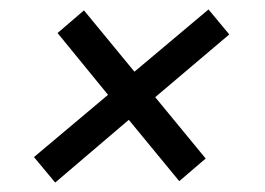

<svg xmlns="http://www.w3.org/2000/svg" viewBox="-20 -460 561 407"><path d="M97 -73 52 -127 209 -259 102 -390 158 -438 265 -308 422 -440 466 -387 309 -254 416 -124 360 -76 253 -206Z"/></svg>

Font: Archivo Condensed
Style: Italic
Weight: 400
Width: 3
Italic angle: -10°
Designer: Hector Gatti
Foundry: Omnibus-Type
Version: Version 2.001